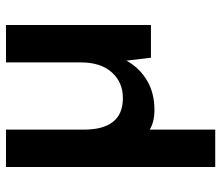

<svg xmlns="http://www.w3.org/2000/svg" viewBox="-70 -466 756 657"><g transform="rotate(-90 308.5 -138.0)"><path d="M65 220V-496H193V-228Q193 -164 219.5 -130Q246 -96 301 -96Q355 -96 389 -134Q423 -172 423 -240V-496H551V0H439L429 -84Q405 -40 362 -14Q319 12 260 12Q220 12 193 -4V220Z"/></g></svg>

Font: DeepMind Sans
Style: Bold
Weight: 700
Designer: Jonny Pinhorn / Modifications: Colophon Foundry
Foundry: Colophon Foundry
Version: Version 1.002; ttfautohint (v1.8.2)